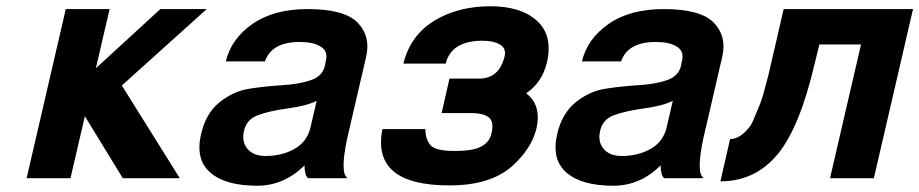

<svg xmlns="http://www.w3.org/2000/svg" viewBox="-20 -569 2935 613"><path d="M286 -351 492 -540H640L369 -296L554 0H372L251 -198L205 0H65L190 -540H330Z M1021 -378Q1027 -406 1003.5 -420.5Q980 -435 937 -435Q847 -435 826 -373H701Q718 -445 786 -492.5Q854 -540 962 -540Q1080 -540 1122 -496.5Q1164 -453 1149 -388L1088 -125Q1077 -71 1077 -43.5Q1077 -16 1083 -8L1089 0H964Q953 -7 952 -41Q887 24 801 24Q700 24 651.5 -18Q603 -60 622 -141Q637 -207 681 -242.5Q725 -278 777.5 -286Q830 -294 881.5 -297Q933 -300 971 -312.5Q1009 -325 1017 -358ZM971 -161 991 -247Q959 -231 900 -223Q841 -215 804 -201.5Q767 -188 759 -151Q751 -117 770 -94Q789 -71 828 -71Q880 -71 920 -93.5Q960 -116 971 -161Z M1546 -549Q1644 -549 1695 -502Q1746 -455 1726 -369Q1711 -306 1660 -271Q1709 -234 1693 -160Q1679 -98 1618 -41Q1548 23 1415 23Q1290 23 1236.5 -22Q1183 -67 1201 -157H1338Q1338 -124 1355 -105Q1371 -87 1432 -87Q1488 -87 1514 -100Q1543 -114 1549 -143Q1558 -179 1541.5 -193.5Q1525 -208 1482 -208H1390L1415 -318H1509Q1574 -318 1591 -389Q1597 -415 1576 -427Q1555 -439 1521 -439Q1421 -439 1403 -366H1268Q1290 -456 1366 -502.5Q1442 -549 1546 -549Z M2158 -378Q2164 -406 2140.5 -420.5Q2117 -435 2074 -435Q1984 -435 1963 -373H1838Q1855 -445 1923 -492.5Q1991 -540 2099 -540Q2217 -540 2259 -496.5Q2301 -453 2286 -388L2225 -125Q2214 -71 2214 -43.5Q2214 -16 2220 -8L2226 0H2101Q2090 -7 2089 -41Q2024 24 1938 24Q1837 24 1788.5 -18Q1740 -60 1759 -141Q1774 -207 1818 -242.5Q1862 -278 1914.5 -286Q1967 -294 2018.5 -297Q2070 -300 2108 -312.5Q2146 -325 2154 -358ZM2108 -161 2128 -247Q2096 -231 2037 -223Q1978 -215 1941 -201.5Q1904 -188 1896 -151Q1888 -117 1907 -94Q1926 -71 1965 -71Q2017 -71 2057 -93.5Q2097 -116 2108 -161Z M2482 -540H2895L2770 0H2630L2729 -427H2596L2581 -366Q2534 -164 2464 -78Q2392 10 2280 10L2311 -125Q2345 -125 2377 -169Q2382 -176 2407 -238Q2416 -261 2433 -328Z"/></svg>

Font: Miedinger
Style: Bold-Italic
Weight: 700
Italic angle: -13°
Version: Version 001.000